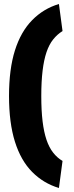

<svg xmlns="http://www.w3.org/2000/svg" viewBox="-20 -792 367 958"><path d="M274 146Q197 123 140.5 66Q84 9 54.5 -85Q25 -179 25 -313Q25 -447 54.5 -540.5Q84 -634 140.5 -691.5Q197 -749 274 -772L292 -637Q266 -621 245.5 -595.5Q225 -570 212 -531.5Q199 -493 192.5 -439Q186 -385 186 -313Q186 -240 192.5 -186.5Q199 -133 212 -94.5Q225 -56 245.5 -30Q266 -4 292 11Z"/></svg>

Font: Changa
Style: Bold
Weight: 700
Designer: Eduardo Rodriguez Tunni
Foundry: Eduardo Rodriguez Tunni
Version: Version 3.002; ttfautohint (v1.8.2)